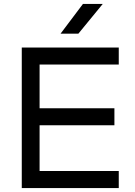

<svg xmlns="http://www.w3.org/2000/svg" viewBox="-20 -950 680 970"><path d="M580 -624H180V-403H558V-317H180V-86H580V0H90V-710H580ZM286 -780 399 -930H499L376 -780Z"/></svg>

Font: Violet Sans
Style: Regular
Weight: 400
Designer: Calvin Waterman
Foundry: Violet Office
Version: Version 1.013